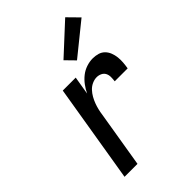

<svg xmlns="http://www.w3.org/2000/svg" viewBox="-227 -861 954 954"><g transform="rotate(-45 250.0 -384.5)"><path d="M66 0 152 -520H243L227 -424Q237 -445 251.5 -464.5Q266 -484 284.5 -498.5Q303 -513 325.5 -520.5Q348 -528 370 -528Q389 -528 406 -523Q423 -518 435 -506Q447 -494 453.5 -477.5Q460 -461 462 -443Q464 -425 462.5 -406.5Q461 -388 458 -370H367Q369 -384 369 -398.5Q369 -413 363 -424.5Q357 -436 344.5 -442Q332 -448 318 -448Q302 -448 285.5 -440.5Q269 -433 257 -420Q245 -407 236.5 -392Q228 -377 222 -361Q216 -345 212 -328.5Q208 -312 206 -296L157 0ZM308 -576 261 -624 418 -769 475 -711Z"/></g></svg>

Font: Iosevka SS04 Medium
Style: Italic
Weight: 500
Italic angle: -9°
Monospace: yes
Designer: Belleve Invis
Foundry: Belleve Invis
Version: Version 19.0.0; ttfautohint (v1.8.4)